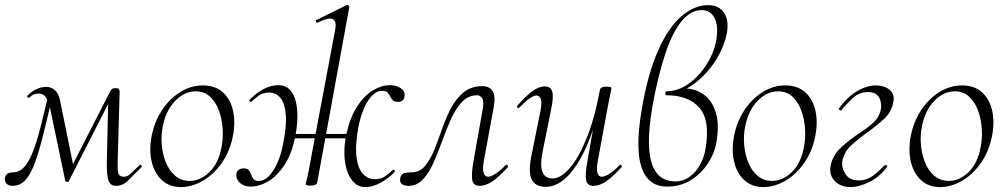

<svg xmlns="http://www.w3.org/2000/svg" viewBox="-25 -746 4082 780"><path d="M447 9Q423 9 415.5 -12.5Q408 -34 409 -89L415 -353L442 -378L254 -9Q253 -6 247 -7Q241 -8 240 -12L179 -304Q172 -335 161.5 -350.5Q151 -366 132 -366Q123 -366 114 -363Q105 -360 96 -351Q92 -347 87.5 -350.5Q83 -354 87 -358Q105 -376 124.5 -384.5Q144 -393 163 -393Q183 -393 198 -379.5Q213 -366 219 -338L275 -62L251 -39L418 -366Q425 -380 429.5 -384Q434 -388 446 -388Q454 -388 457.5 -384.5Q461 -381 461 -372L453 -89Q452 -60 455.5 -44Q459 -28 478 -28Q492 -28 503.5 -38.5Q515 -49 542 -75Q545 -79 549 -74.5Q553 -70 550 -67Q514 -31 493.5 -11Q473 9 447 9ZM26 9Q10 9 1.5 0Q-7 -9 -5 -23Q-2 -37 7 -41.5Q16 -46 29 -46Q53 -46 72 -66Q91 -86 107 -125.5Q123 -165 138.5 -225Q154 -285 172 -365L189 -361Q165 -254 146.5 -182.5Q128 -111 110.5 -69Q93 -27 73 -9Q53 9 26 9Z M710 14Q664 14 633.5 -13.5Q603 -41 591.5 -88Q580 -135 591 -193Q602 -251 632.5 -297.5Q663 -344 706.5 -371.5Q750 -399 799 -399Q850 -399 881 -370.5Q912 -342 922 -295Q932 -248 921 -193Q909 -131 876 -84Q843 -37 799 -11.5Q755 14 710 14ZM745 -11Q789 -11 826 -47Q863 -83 875 -149Q882 -184 879.5 -223Q877 -262 864.5 -296.5Q852 -331 828.5 -353Q805 -375 770 -375Q725 -375 687.5 -337Q650 -299 637 -236Q629 -199 632 -160Q635 -121 648.5 -87Q662 -53 686.5 -32Q711 -11 745 -11Z M1238 8Q1225 8 1221 6.5Q1217 5 1217 2Q1217 -1 1223 -24.5Q1229 -48 1233 -74L1337 -627Q1343 -659 1327.5 -668Q1312 -677 1265 -654Q1261 -652 1259 -658Q1257 -664 1261 -665L1383 -725Q1387 -727 1391 -723Q1395 -719 1394 -717L1264 -6Q1262 8 1238 8ZM993 12Q968 12 951 -2Q934 -16 935 -39Q937 -50 944.5 -56Q952 -62 964 -62Q980 -62 986 -54.5Q992 -47 995.5 -36.5Q999 -26 1005 -18.5Q1011 -11 1026 -11Q1049 -11 1068.5 -32Q1088 -53 1102.5 -86Q1117 -119 1124 -156Q1140 -233 1136 -280Q1132 -327 1114 -348.5Q1096 -370 1069 -370Q1044 -370 1027.5 -358.5Q1011 -347 996 -332Q994 -330 990 -334Q986 -338 988 -340Q1020 -372 1049.5 -386Q1079 -400 1105 -400Q1134 -400 1151.5 -382.5Q1169 -365 1176.5 -334.5Q1184 -304 1183 -265.5Q1182 -227 1173 -185Q1159 -118 1129.5 -74Q1100 -30 1064 -9Q1028 12 993 12ZM1131 -184 1134 -202H1423L1420 -184ZM1463 14Q1435 15 1415.5 -2.5Q1396 -20 1385.5 -50.5Q1375 -81 1374 -119.5Q1373 -158 1382 -200Q1397 -269 1425.5 -313Q1454 -357 1489.5 -378.5Q1525 -400 1559 -400Q1585 -400 1603.5 -387.5Q1622 -375 1618 -353Q1617 -343 1610 -337.5Q1603 -332 1593 -332Q1577 -332 1570.5 -339Q1564 -346 1560 -354.5Q1556 -363 1549.5 -370Q1543 -377 1527 -377Q1504 -377 1484.5 -355.5Q1465 -334 1451.5 -300.5Q1438 -267 1431 -230Q1417 -153 1423.5 -106Q1430 -59 1450.5 -38.5Q1471 -18 1498 -18Q1523 -18 1540 -30Q1557 -42 1571 -56Q1573 -59 1577 -54.5Q1581 -50 1579 -48Q1548 -17 1518.5 -2Q1489 13 1463 14Z M1634 9Q1618 9 1608 2Q1598 -5 1601 -23Q1605 -40 1618 -43Q1631 -46 1647 -46Q1680 -46 1701.5 -71.5Q1723 -97 1739 -136.5Q1755 -176 1770.5 -221Q1786 -266 1806.5 -305.5Q1827 -345 1858 -370.5Q1889 -396 1935 -396Q1963 -396 1976 -376.5Q1989 -357 1981 -312L1940 -89Q1935 -58 1940 -43Q1945 -28 1958 -28Q1969 -28 1988 -40Q2007 -52 2029 -75Q2033 -79 2037 -74.5Q2041 -70 2038 -67Q2004 -29 1976.5 -10Q1949 9 1923 9Q1899 9 1894 -12.5Q1889 -34 1898 -89L1936 -302Q1942 -336 1933.5 -347.5Q1925 -359 1914 -359Q1878 -359 1852.5 -332.5Q1827 -306 1808 -264Q1789 -222 1772 -175Q1755 -128 1736.5 -86Q1718 -44 1693.5 -17.5Q1669 9 1634 9Z M2192 13Q2149 13 2134.5 -18Q2120 -49 2135 -119L2171 -297Q2177 -328 2172 -343Q2167 -358 2154 -358Q2143 -358 2125 -345Q2107 -332 2085 -309Q2081 -305 2077 -309Q2073 -313 2077 -317Q2110 -355 2137 -375Q2164 -395 2189 -395Q2212 -395 2218.5 -373.5Q2225 -352 2213 -297L2181 -138Q2168 -78 2178 -49.5Q2188 -21 2220 -21Q2253 -21 2289.5 -63Q2326 -105 2358.5 -185.5Q2391 -266 2412 -380L2423 -379Q2403 -263 2367.5 -174.5Q2332 -86 2287 -36.5Q2242 13 2192 13ZM2385 9Q2362 9 2356.5 -12.5Q2351 -34 2361 -89L2412 -380Q2414 -394 2438 -394Q2451 -394 2455 -392.5Q2459 -391 2459 -388Q2459 -385 2454 -361.5Q2449 -338 2444 -312L2403 -89Q2393 -28 2420 -28Q2432 -28 2451 -40Q2470 -52 2492 -75Q2495 -79 2499.5 -74.5Q2504 -70 2500 -67Q2466 -29 2438.5 -10Q2411 9 2385 9Z M2716 -365 2751 -387Q2800 -387 2834.5 -361.5Q2869 -336 2883.5 -287Q2898 -238 2885 -165Q2878 -124 2851.5 -83Q2825 -42 2783 -15Q2741 12 2685 12Q2632 12 2603 -24.5Q2574 -61 2569.5 -131.5Q2565 -202 2582 -302Q2607 -447 2648.5 -540.5Q2690 -634 2742.5 -679.5Q2795 -725 2853 -725Q2896 -725 2916.5 -694Q2937 -663 2928 -612Q2919 -567 2897.5 -526.5Q2876 -486 2846.5 -453Q2817 -420 2783 -397.5Q2749 -375 2716 -365ZM2719 -9Q2750 -9 2775.5 -27Q2801 -45 2818 -75Q2835 -105 2841 -140Q2861 -257 2816.5 -308Q2772 -359 2682 -359Q2677 -359 2678 -367Q2679 -375 2681 -375Q2728 -375 2770.5 -404.5Q2813 -434 2843.5 -481Q2874 -528 2884 -578Q2895 -640 2878 -672.5Q2861 -705 2826 -705Q2781 -705 2744 -660Q2707 -615 2678 -528.5Q2649 -442 2626 -317Q2608 -215 2612 -146.5Q2616 -78 2642.5 -43.5Q2669 -9 2719 -9Z M3076 14Q3030 14 2999.5 -13.5Q2969 -41 2957.5 -88Q2946 -135 2957 -193Q2968 -251 2998.5 -297.5Q3029 -344 3072.5 -371.5Q3116 -399 3165 -399Q3216 -399 3247 -370.5Q3278 -342 3288 -295Q3298 -248 3287 -193Q3275 -131 3242 -84Q3209 -37 3165 -11.5Q3121 14 3076 14ZM3111 -11Q3155 -11 3192 -47Q3229 -83 3241 -149Q3248 -184 3245.5 -223Q3243 -262 3230.5 -296.5Q3218 -331 3194.5 -353Q3171 -375 3136 -375Q3091 -375 3053.5 -337Q3016 -299 3003 -236Q2995 -199 2998 -160Q3001 -121 3014.5 -87Q3028 -53 3052.5 -32Q3077 -11 3111 -11Z M3430 14Q3403 14 3383 2.5Q3363 -9 3354 -28Q3345 -47 3349 -71Q3357 -115 3392.5 -147.5Q3428 -180 3471 -208Q3516 -238 3533 -258.5Q3550 -279 3554 -305Q3556 -316 3553 -332Q3550 -348 3538.5 -360Q3527 -372 3501 -372Q3466 -372 3440 -348Q3414 -324 3393 -298Q3391 -296 3386 -299Q3381 -302 3383 -305Q3417 -352 3456.5 -375.5Q3496 -399 3533 -399Q3553 -399 3571 -392Q3589 -385 3599 -370Q3609 -355 3604 -330Q3597 -291 3566.5 -263Q3536 -235 3500 -209Q3463 -183 3433.5 -156Q3404 -129 3397 -91Q3393 -64 3410 -38.5Q3427 -13 3464 -13Q3496 -13 3522 -32.5Q3548 -52 3569 -75Q3572 -77 3576.5 -74.5Q3581 -72 3579 -68Q3548 -27 3506.5 -6.5Q3465 14 3430 14Z M3794 14Q3748 14 3717.5 -13.5Q3687 -41 3675.5 -88Q3664 -135 3675 -193Q3686 -251 3716.5 -297.5Q3747 -344 3790.5 -371.5Q3834 -399 3883 -399Q3934 -399 3965 -370.5Q3996 -342 4006 -295Q4016 -248 4005 -193Q3993 -131 3960 -84Q3927 -37 3883 -11.5Q3839 14 3794 14ZM3829 -11Q3873 -11 3910 -47Q3947 -83 3959 -149Q3966 -184 3963.5 -223Q3961 -262 3948.5 -296.5Q3936 -331 3912.5 -353Q3889 -375 3854 -375Q3809 -375 3771.5 -337Q3734 -299 3721 -236Q3713 -199 3716 -160Q3719 -121 3732.5 -87Q3746 -53 3770.5 -32Q3795 -11 3829 -11Z"/></svg>

Font: Cormorant Infant Light
Style: Italic
Weight: 300
Italic angle: -10°
Designer: Christian Thalmann (Catharsis Fonts)
Foundry: Catharsis Fonts
Version: Version 4.001